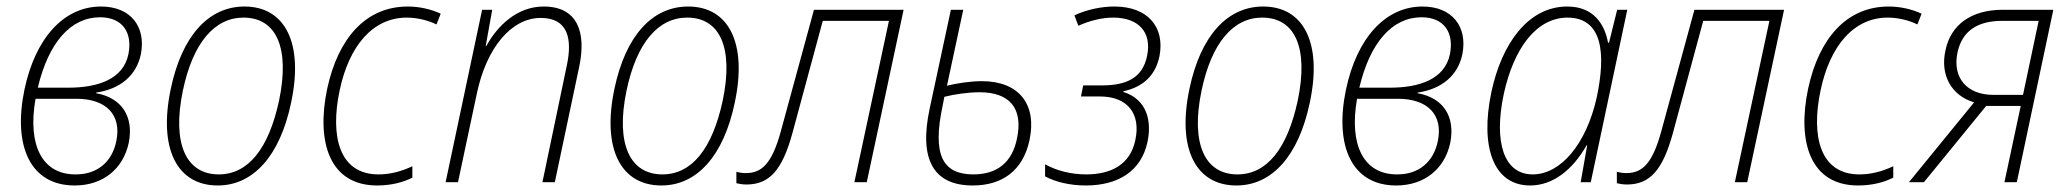

<svg xmlns="http://www.w3.org/2000/svg" viewBox="-20 -559 6339 589"><path d="M209 10C296 10 358 -41 375 -121C391 -202 353 -259 275 -273V-275C349 -286 398 -327 412 -392C429 -478 380 -539 290 -539C175 -539 88 -441 55 -284C19 -111 73 10 209 10ZM287 -506C356 -506 387 -459 374 -393C358 -315 279 -290 189 -290H96C129 -429 197 -506 287 -506ZM213 -24C109 -23 64 -114 89 -256H214C307 -256 353 -206 337 -127C324 -61 277 -24 213 -24Z M648 10C757 10 839 -81 873 -244C912 -426 855 -539 730 -539C620 -539 538 -449 504 -287C465 -103 523 10 648 10ZM651 -24C551 -24 507 -118 541 -281C572 -429 639 -505 727 -505C828 -505 870 -412 836 -250C804 -102 741 -24 651 -24Z M1137 10C1181 10 1217 0 1245 -14V-49C1211 -33 1177 -24 1141 -24C1021 -24 992 -140 1022 -282C1051 -419 1124 -505 1228 -505C1261 -505 1295 -496 1319 -484L1332 -517C1302 -531 1266 -539 1231 -539C1101 -539 1017 -440 984 -288C949 -123 991 10 1137 10Z M1347 0H1385L1443 -273C1472 -410 1547 -504 1639 -504C1723 -504 1736 -439 1719 -359L1644 0H1682L1757 -355C1779 -460 1752 -539 1648 -539C1566 -539 1506 -480 1472 -418H1470L1490 -529H1459Z M2009 10C2118 10 2200 -81 2234 -244C2273 -426 2216 -539 2091 -539C1981 -539 1899 -449 1865 -287C1826 -103 1884 10 2009 10ZM2012 -24C1912 -24 1868 -118 1902 -281C1933 -429 2000 -505 2088 -505C2189 -505 2231 -412 2197 -250C2165 -102 2102 -24 2012 -24Z M2270 7C2341 7 2380 -38 2411 -151L2504 -495H2707L2601 0H2639L2752 -529H2477L2375 -155C2348 -57 2317 -28 2268 -28C2259 -28 2250 -29 2239 -32V3C2247 5 2258 7 2270 7Z M2964 10C3055 10 3118 -36 3138 -128C3162 -239 3106 -310 2992 -310C2956 -310 2912 -303 2885 -296L2935 -529H2897L2832 -226C2798 -68 2845 10 2964 10ZM2872 -236 2877 -262C2908 -270 2951 -276 2985 -276C3078 -276 3119 -226 3100 -135C3085 -59 3037 -24 2966 -24C2872 -24 2839 -83 2872 -236Z M3311 10C3410 10 3481 -34 3500 -123C3514 -187 3499 -254 3426 -277V-279C3487 -292 3525 -328 3537 -387C3554 -476 3501 -539 3399 -539C3359 -539 3315 -530 3276 -512L3288 -480C3324 -496 3361 -505 3395 -505C3473 -505 3514 -460 3499 -388C3485 -318 3433 -297 3360 -297H3303L3296 -263H3355C3439 -263 3480 -210 3463 -130C3448 -56 3391 -24 3312 -24C3266 -24 3222 -35 3186 -55V-18C3217 -1 3262 10 3311 10Z M3773 10C3882 10 3964 -81 3998 -244C4037 -426 3980 -539 3855 -539C3745 -539 3663 -449 3629 -287C3590 -103 3648 10 3773 10ZM3776 -24C3676 -24 3632 -118 3666 -281C3697 -429 3764 -505 3852 -505C3953 -505 3995 -412 3961 -250C3929 -102 3866 -24 3776 -24Z M4263 10C4350 10 4412 -41 4429 -121C4445 -202 4407 -259 4329 -273V-275C4403 -286 4452 -327 4466 -392C4483 -478 4434 -539 4344 -539C4229 -539 4142 -441 4109 -284C4073 -111 4127 10 4263 10ZM4341 -506C4410 -506 4441 -459 4428 -393C4412 -315 4333 -290 4243 -290H4150C4183 -429 4251 -506 4341 -506ZM4267 -24C4163 -23 4118 -114 4143 -256H4268C4361 -256 4407 -206 4391 -127C4378 -61 4331 -24 4267 -24Z M4674 10C4743 10 4804 -37 4847 -113H4849L4829 0H4860L4972 -529H4941L4916 -428H4913C4903 -483 4870 -539 4788 -539C4669 -539 4587 -427 4555 -276C4520 -109 4561 10 4674 10ZM4682 -24C4593 -24 4562 -123 4593 -270C4623 -408 4691 -504 4788 -505C4897 -505 4907 -394 4878 -259C4846 -116 4767 -24 4682 -24Z M4971 7C5042 7 5081 -38 5112 -151L5205 -495H5408L5302 0H5340L5453 -529H5178L5076 -155C5049 -57 5018 -28 4969 -28C4960 -28 4951 -29 4940 -32V3C4948 5 4959 7 4971 7Z M5680 10C5724 10 5760 0 5788 -14V-49C5754 -33 5720 -24 5684 -24C5564 -24 5535 -140 5565 -282C5594 -419 5667 -505 5771 -505C5804 -505 5838 -496 5862 -484L5875 -517C5845 -531 5809 -539 5774 -539C5644 -539 5560 -440 5527 -288C5492 -123 5534 10 5680 10Z M5836 0H5882L6073 -234H6179L6129 0H6167L6279 -529H6124C6027 -529 5964 -483 5948 -404C5931 -327 5968 -265 6036 -245ZM6095 -268C6013 -268 5969 -321 5985 -398C5999 -463 6045 -495 6122 -495H6234L6186 -268Z"/></svg>

Font: Noto Sans SemiCondensed ExtraLight
Style: Italic
Weight: 200
Width: 4
Italic angle: -12°
Designer: Monotype Design Team
Foundry: Monotype Imaging Inc.
Version: Version 2.013